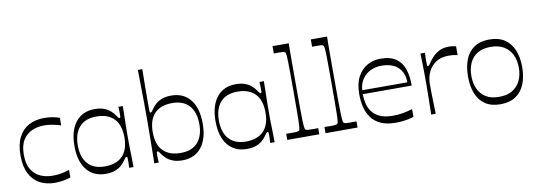

<svg xmlns="http://www.w3.org/2000/svg" viewBox="-58 -1111 4189 1497"><g transform="rotate(-10 2036.5 -362.5)"><path d="M277.3 14.9Q211.4 14.9 159.9 -12.8Q108.3 -40.4 79.4 -97.5Q50.6 -154.6 50.6 -241.4Q50.6 -329.1 79.9 -385.8Q109.1 -442.4 161.1 -470.1Q213.1 -497.7 281.6 -497.7Q319 -497.7 347.6 -492.5Q376.3 -487.3 403.9 -478V-417.3Q386.7 -423.9 365.1 -428.8Q343.6 -433.7 319.9 -437.2Q296.1 -440.7 270.1 -440.7Q220.1 -440.7 176 -421.5Q131.9 -402.3 104.5 -359Q77.1 -315.7 77.1 -241.4Q77.1 -168 104.5 -124.3Q131.9 -80.6 176 -61.7Q220.1 -42.9 270.1 -42.9Q298.7 -42.9 322 -45.9Q345.3 -49 365.6 -54.4Q385.9 -59.7 403.9 -65.3V-5.4Q376.3 4.1 343.8 9.5Q311.3 14.9 277.3 14.9Z M681.7 14.9Q585.6 14.9 531.6 -52.1Q477.6 -119 477.6 -240.7Q477.6 -362.4 531.6 -430.1Q585.6 -497.7 681.7 -497.7Q728 -497.7 758.9 -485.1Q789.7 -472.6 808.6 -454.6Q827.6 -436.6 837.7 -421.4Q849 -405.3 853.4 -400.3Q857.9 -395.3 862.9 -395.3Q868.3 -395.3 869.3 -402.7Q870.3 -410.1 870.3 -430.9Q870.3 -440.1 869.7 -454.2Q869.1 -468.3 868 -482.9H903.1Q902.3 -424.7 901.4 -388.3Q900.4 -351.9 899.9 -327.9Q899.4 -303.9 899.4 -284.6Q899.4 -265.4 899.4 -240.7Q899.4 -216.1 899.4 -197.1Q899.4 -178 899.9 -154.3Q900.4 -130.6 901.4 -94.4Q902.3 -58.1 903.1 0H868Q869.1 -14.6 869.7 -29.1Q870.3 -43.6 870.3 -54.6Q870.3 -73.6 869.3 -80.6Q868.3 -87.6 862.9 -87.6Q857.9 -87.6 853.4 -82.6Q849 -77.6 837.7 -61.4Q827.6 -46.4 808.6 -28.4Q789.7 -10.3 758.9 2.3Q728 14.9 681.7 14.9ZM685.3 -43.4Q776 -43.4 824.6 -93.1Q873.1 -142.7 873.1 -240.7Q873.1 -338.7 824.6 -388.5Q776 -438.3 685.3 -438.3Q596 -438.3 550.1 -385.9Q504.1 -333.6 504.1 -240.7Q504.1 -147.9 550.1 -95.6Q596 -43.4 685.3 -43.4Z M1289 14.9Q1243.6 14.9 1212.3 2.3Q1181 -10.3 1162.1 -28.4Q1143.3 -46.4 1133 -61.4Q1122.6 -77.6 1117.7 -82.6Q1112.9 -87.6 1107.9 -87.6Q1102.6 -87.6 1101.5 -80.6Q1100.4 -73.6 1100.4 -54.6Q1100.4 -43.6 1101.1 -29.1Q1101.7 -14.6 1102.7 0H1067.6Q1068.6 -59.1 1069.1 -106.5Q1069.6 -153.9 1070.1 -191.3Q1070.6 -228.7 1071 -259.7Q1071.4 -290.7 1071.4 -318.1Q1071.4 -345.6 1071.4 -372.6Q1071.4 -399.6 1071.4 -426.6Q1071.4 -453.6 1071 -483.7Q1070.6 -513.9 1070.1 -550.9Q1069.6 -587.9 1069.1 -634.4Q1068.6 -680.9 1067.6 -740H1102.7Q1102.6 -719 1102 -679.8Q1101.4 -640.6 1100.9 -593.6Q1100.4 -546.6 1100.4 -502.9Q1100.4 -459.1 1100.4 -428.3Q1100.4 -409.3 1101.5 -402.3Q1102.6 -395.3 1107.9 -395.3Q1112.9 -395.3 1117.7 -400.3Q1122.6 -405.3 1133 -421.4Q1143.3 -436.6 1162.1 -454.6Q1181 -472.6 1212.3 -485.1Q1243.6 -497.7 1289 -497.7Q1385.3 -497.7 1439.2 -430.4Q1493.1 -363.1 1493.1 -241.4Q1493.1 -119.7 1439.2 -52.4Q1385.3 14.9 1289 14.9ZM1285.4 -44.1Q1374.7 -44.1 1420.6 -96.4Q1466.6 -148.6 1466.6 -241.4Q1466.6 -334.3 1420.6 -386.6Q1374.7 -439 1285.4 -439Q1194.7 -439 1146.1 -389.2Q1097.6 -339.4 1097.6 -241.4Q1097.6 -143.4 1146.1 -93.8Q1194.7 -44.1 1285.4 -44.1Z M1798.7 14.9Q1702.6 14.9 1648.6 -52.1Q1594.6 -119 1594.6 -240.7Q1594.6 -362.4 1648.6 -430.1Q1702.6 -497.7 1798.7 -497.7Q1845 -497.7 1875.9 -485.1Q1906.7 -472.6 1925.6 -454.6Q1944.6 -436.6 1954.7 -421.4Q1966 -405.3 1970.4 -400.3Q1974.9 -395.3 1979.9 -395.3Q1985.3 -395.3 1986.3 -402.7Q1987.3 -410.1 1987.3 -430.9Q1987.3 -440.1 1986.7 -454.2Q1986.1 -468.3 1985 -482.9H2020.1Q2019.3 -424.7 2018.4 -388.3Q2017.4 -351.9 2016.9 -327.9Q2016.4 -303.9 2016.4 -284.6Q2016.4 -265.4 2016.4 -240.7Q2016.4 -216.1 2016.4 -197.1Q2016.4 -178 2016.9 -154.3Q2017.4 -130.6 2018.4 -94.4Q2019.3 -58.1 2020.1 0H1985Q1986.1 -14.6 1986.7 -29.1Q1987.3 -43.6 1987.3 -54.6Q1987.3 -73.6 1986.3 -80.6Q1985.3 -87.6 1979.9 -87.6Q1974.9 -87.6 1970.4 -82.6Q1966 -77.6 1954.7 -61.4Q1944.6 -46.4 1925.6 -28.4Q1906.7 -10.3 1875.9 2.3Q1845 14.9 1798.7 14.9ZM1802.3 -43.4Q1893 -43.4 1941.6 -93.1Q1990.1 -142.7 1990.1 -240.7Q1990.1 -338.7 1941.6 -388.5Q1893 -438.3 1802.3 -438.3Q1713 -438.3 1667.1 -385.9Q1621.1 -333.6 1621.1 -240.7Q1621.1 -147.9 1667.1 -95.6Q1713 -43.4 1802.3 -43.4Z M2120.1 0V-48.7Q2135.4 -48.6 2148.2 -48.4Q2161 -48.3 2171.9 -48.3Q2198.1 -48.3 2207.7 -50Q2217.3 -51.7 2221.6 -55Q2224.7 -57.1 2226.8 -63.1Q2228.9 -69.1 2230.4 -85.7Q2231.9 -102.3 2232.4 -135.4Q2233 -168.6 2233.4 -224.6Q2233.9 -280.7 2233.9 -367.3Q2233.9 -452.1 2233.4 -507.8Q2233 -563.4 2232.4 -596.2Q2231.9 -629 2230.4 -645.2Q2228.9 -661.4 2226.8 -667.5Q2224.7 -673.6 2221.6 -675.7Q2217.3 -679.8 2207.9 -681.1Q2198.6 -682.3 2174.9 -682.3Q2166 -682.3 2156 -682.2Q2146 -682.1 2133.9 -681.8V-740H2262.4Q2262.3 -722.3 2261.8 -702.4Q2261.3 -682.6 2261.2 -655.6Q2261.1 -628.7 2261.1 -589.7Q2261.1 -550.7 2261.1 -495.7Q2261.1 -440.7 2261.1 -364.3Q2261.1 -278.6 2261.6 -223.1Q2262 -167.6 2263 -134.8Q2264 -102 2265.5 -85.6Q2267 -69.1 2269.1 -63.1Q2271.1 -57.1 2274.3 -55Q2279.4 -50.9 2289.4 -49.6Q2299.3 -48.3 2328.3 -48.3Q2338 -48.3 2349.1 -48.4Q2360.3 -48.6 2373.7 -48.7V0Z M2423.1 0V-48.7Q2438.4 -48.6 2451.2 -48.4Q2464 -48.3 2474.9 -48.3Q2501.1 -48.3 2510.7 -50Q2520.3 -51.7 2524.6 -55Q2527.7 -57.1 2529.8 -63.1Q2531.9 -69.1 2533.4 -85.7Q2534.9 -102.3 2535.4 -135.4Q2536 -168.6 2536.4 -224.6Q2536.9 -280.7 2536.9 -367.3Q2536.9 -452.1 2536.4 -507.8Q2536 -563.4 2535.4 -596.2Q2534.9 -629 2533.4 -645.2Q2531.9 -661.4 2529.8 -667.5Q2527.7 -673.6 2524.6 -675.7Q2520.3 -679.8 2510.9 -681.1Q2501.6 -682.3 2477.9 -682.3Q2469 -682.3 2459 -682.2Q2449 -682.1 2436.9 -681.8V-740H2565.4Q2565.3 -722.3 2564.8 -702.4Q2564.3 -682.6 2564.2 -655.6Q2564.1 -628.7 2564.1 -589.7Q2564.1 -550.7 2564.1 -495.7Q2564.1 -440.7 2564.1 -364.3Q2564.1 -278.6 2564.6 -223.1Q2565 -167.6 2566 -134.8Q2567 -102 2568.5 -85.6Q2570 -69.1 2572.1 -63.1Q2574.1 -57.1 2577.3 -55Q2582.4 -50.9 2592.4 -49.6Q2602.3 -48.3 2631.3 -48.3Q2641 -48.3 2652.1 -48.4Q2663.3 -48.6 2676.7 -48.7V0Z M2976.4 14.9Q2906.4 14.9 2859.9 -6.3Q2813.4 -27.4 2785.9 -64.6Q2758.4 -101.7 2746.5 -149.8Q2734.6 -197.9 2734.6 -251.7Q2734.6 -337.4 2764.1 -391.6Q2793.7 -445.7 2841.4 -471.7Q2889 -497.7 2942 -497.7Q3023.4 -497.7 3068.4 -465.7Q3113.3 -433.7 3131.4 -377.9Q3149.6 -322 3149.6 -248.9H2761.3Q2762.1 -208.1 2771.5 -170.7Q2780.9 -133.3 2803.8 -104.6Q2826.7 -75.9 2866.2 -59.2Q2905.7 -42.6 2966.1 -42.6Q3007.1 -42.6 3043.1 -49Q3079 -55.4 3120.3 -67.6V-5.9Q3079 6.6 3045.2 10.7Q3011.4 14.9 2976.4 14.9ZM3120.1 -279.9Q3120.1 -355.3 3074.3 -398.9Q3028.4 -442.4 2942 -442.4Q2894.4 -442.4 2854.6 -422.9Q2814.9 -403.3 2790.6 -366.7Q2766.3 -330.1 2762.9 -279.9Z M3259.6 0Q3261.3 -68.4 3261.8 -109.7Q3262.3 -151 3262.8 -176.9Q3263.3 -202.7 3263.3 -222.2Q3263.3 -241.7 3263.3 -265.6Q3263.3 -289.4 3263.3 -308.3Q3263.3 -327.1 3262.8 -349Q3262.3 -370.9 3261.8 -402.1Q3261.3 -433.3 3259.6 -482.9H3295.6Q3294.6 -466.4 3293.9 -449.4Q3293.3 -432.3 3293.3 -421Q3293.3 -393.4 3294.4 -385Q3295.4 -376.6 3300.7 -376.6Q3305.7 -376.6 3311.1 -382.6Q3316.6 -388.7 3327.7 -406Q3337 -420.1 3356.4 -441.6Q3375.7 -463.1 3408 -480.4Q3440.3 -497.7 3487.3 -497.7Q3503 -497.7 3518.1 -495.2Q3533.3 -492.7 3542.9 -490.3V-420.8Q3530.9 -424 3515.4 -426.1Q3500 -428.3 3470.6 -428.3Q3411.3 -428.3 3371.5 -401.7Q3331.7 -375.1 3311.2 -331.8Q3290.7 -288.4 3290.7 -239Q3290.7 -215.4 3290.7 -197.6Q3290.7 -179.7 3291.2 -157.1Q3291.7 -134.6 3292.7 -98.1Q3293.7 -61.6 3295.6 0Z M3806.4 14.9Q3734.1 14.9 3686.6 -17.1Q3639 -49.1 3616.3 -106.9Q3593.6 -164.7 3593.6 -241.4Q3593.6 -318.1 3616.4 -376Q3639.1 -433.9 3686.7 -465.8Q3734.3 -497.7 3806.4 -497.7Q3879.6 -497.7 3927.5 -465.8Q3975.4 -433.9 3999.1 -376Q4022.7 -318.1 4022.7 -241.4Q4022.7 -164.7 3999.1 -106.9Q3975.6 -49.1 3927.6 -17.1Q3879.6 14.9 3806.4 14.9ZM3806.4 -43.7Q3870.1 -43.7 3912.3 -69.5Q3954.4 -95.3 3975.3 -139.9Q3996.1 -184.6 3996.1 -241.4Q3996.1 -298.3 3975.3 -342.9Q3954.4 -387.6 3912.3 -413.4Q3870.1 -439.1 3806.4 -439.1Q3742.7 -439.1 3701.4 -413.4Q3660.1 -387.6 3640.1 -342.9Q3620.1 -298.3 3620.1 -241.4Q3620.1 -184.6 3640.1 -139.9Q3660.1 -95.3 3701.4 -69.5Q3742.7 -43.7 3806.4 -43.7Z"/></g></svg>

Font: Ojuju ExtraLight
Style: Regular
Weight: 200
Designer: Chisaokwu Joboson, Mirko Velimirovic
Foundry: Udi Foundry
Version: Version 1.000